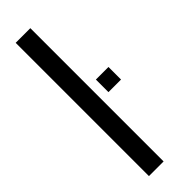

<svg xmlns="http://www.w3.org/2000/svg" viewBox="-271 -807 815 815"><g transform="rotate(-45 136.0 -400.0)"><path d="M54.5 0V-800H142.5V0ZM185 -373.5V-449H260.5V-373.5Z"/></g></svg>

Font: Big Shoulders Text Thin Medium
Style: Regular
Weight: 500
Version: Version 2.002